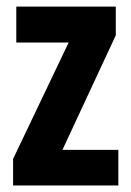

<svg xmlns="http://www.w3.org/2000/svg" viewBox="-20 -567 401 587"><path d="M341.8 0H20V-81.1L189.9 -437H29.8V-546.9H334V-459L170.9 -108.9H341.8Z"/></svg>

Font: Open Sans Condensed
Style: Regular
Weight: 400
Width: 3
Designer: Monotype Design Team
Foundry: Monotype Imaging Inc.
Version: Version 3.000